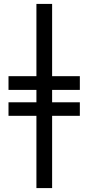

<svg xmlns="http://www.w3.org/2000/svg" viewBox="-20 -756 456 991"><path d="M23.9 -292V-362.8H392.1V-292ZM23.9 -158.2V-228H392.1V-158.2ZM249 214.8H168V-735.8H249Z"/></svg>

Font: Veleka
Style: Bold
Weight: 700
Designer: Stefan Peev, Context Ltd, 2016; SIL International, 1997-2014.
Foundry: Stefan Peev, Context Ltd, 2016
Version: Version 1.000